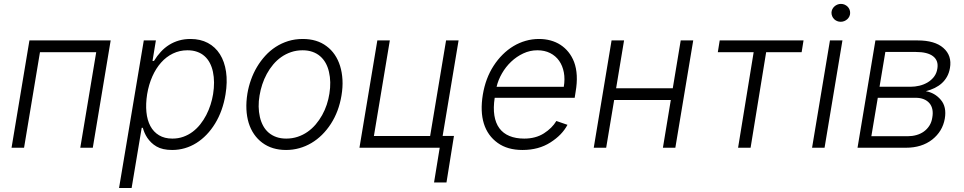

<svg xmlns="http://www.w3.org/2000/svg" viewBox="-20 -751 4898 976"><path d="M38.7 0 129.6 -545.5H542.6L451.7 0H388.1L469.1 -485.8H183.2L102.3 0Z M710.9 -545.5H772.4L755.3 -441.4H762.8Q778.4 -467 797.6 -487.7Q816.8 -508.5 839.8 -522.9Q862.9 -537.3 889.9 -545.1Q916.9 -552.9 948.2 -552.9Q998.6 -552.9 1036.6 -532.7Q1074.6 -512.4 1098 -475.3Q1121.4 -438.2 1129.1 -386.4Q1136.7 -334.5 1126.4 -271.3Q1112.6 -187.1 1073.5 -123.2Q1054 -91.3 1030 -66.4Q1006 -41.5 978.3 -24.1Q950.6 -6.7 919.6 2.3Q888.5 11.4 855.1 11.4Q806.1 11.4 775.6 -6.4Q760.3 -15.3 748.9 -26.5Q737.6 -37.6 729 -50.2Q720.5 -62.9 715 -75.8Q709.5 -88.8 706 -101.2H700.3L649.1 204.5H585.2ZM856.2 -46.5Q886.4 -46.5 912.1 -55.8Q937.9 -65 959.5 -81.3Q981.2 -97.7 998.4 -119.5Q1015.6 -141.3 1028.6 -166.4Q1041.5 -191.4 1050.2 -218.6Q1058.9 -245.7 1063.2 -272.4Q1073.2 -334.5 1062.5 -385.7Q1057.2 -410.9 1046.5 -431.1Q1035.9 -451.3 1019.7 -465.7Q1003.6 -480.1 981.9 -487.7Q960.2 -495.4 932.9 -495.4Q893.1 -495.4 859 -478.9Q824.9 -462.4 798.7 -432.7Q772.4 -403.1 754.3 -362.2Q736.2 -321.4 728 -272.4Q720.2 -223 724.3 -181.6Q728.3 -140.3 744.3 -110.3Q760.3 -80.3 788.4 -63.4Q816.4 -46.5 856.2 -46.5Z M1237.6 -275.2Q1243.6 -311.1 1255.9 -345.5Q1268.1 -380 1286.4 -410.7Q1304.7 -441.4 1328.5 -467.5Q1352.3 -493.6 1381.6 -512.6Q1410.9 -531.6 1445.3 -542.3Q1479.8 -552.9 1518.8 -552.9Q1591.6 -552.9 1639.9 -516.3Q1664.1 -498.6 1681.5 -473Q1698.9 -447.4 1708.8 -415.5Q1718.8 -383.5 1720.9 -345.7Q1723 -307.9 1715.9 -265.6Q1702.4 -183.9 1661.9 -121.4Q1641.7 -90.2 1616.7 -65.5Q1591.6 -40.8 1562.7 -23.8Q1533.7 -6.7 1501.4 2.3Q1469.1 11.4 1434.3 11.4Q1362.9 11.4 1313.6 -25.2Q1289.1 -43.3 1271.5 -68.9Q1253.9 -94.5 1244.1 -126.2Q1234.4 -158 1232.6 -195.5Q1230.8 -233 1237.6 -275.2ZM1301.1 -156.2Q1306.8 -131.4 1318 -111Q1329.2 -90.6 1346.1 -76.3Q1362.9 -62.1 1385.1 -54.3Q1407.3 -46.5 1435 -46.5Q1465.9 -46.5 1493.1 -55.6Q1520.2 -64.6 1543.1 -80.6Q1566.1 -96.6 1584.7 -118.4Q1603.3 -140.3 1617.5 -165.7Q1631.7 -191.1 1641 -219.1Q1650.2 -247.2 1654.5 -275.2Q1664.1 -335.2 1652.3 -385.3Q1646.7 -410.5 1635.3 -430.8Q1623.9 -451 1607.2 -465.4Q1590.6 -479.8 1568.2 -487.6Q1545.8 -495.4 1518.5 -495.4Q1487.2 -495.4 1459.9 -486.2Q1432.5 -476.9 1409.8 -460.9Q1387.1 -445 1368.6 -422.9Q1350.1 -400.9 1336.3 -375.4Q1322.4 -349.8 1313.2 -321.9Q1304 -294 1299.4 -265.6Q1289.4 -207.4 1301.1 -156.2Z M1807.2 0 1898.1 -545.5H1961.6L1880.7 -59.7H2166.5L2247.5 -545.5H2311.1L2230.1 -60H2287.6L2249.6 176.5H2186.4L2215.2 0Z M2434.3 -269.5Q2448.2 -353.3 2489 -416.2Q2509.6 -448.2 2535.2 -473.5Q2560.7 -498.9 2590 -516.5Q2619.3 -534.1 2652.2 -543.5Q2685 -552.9 2720.2 -552.9Q2750.7 -552.9 2778.2 -545.5Q2805.8 -538 2828.7 -523.3Q2851.6 -508.5 2869.3 -486.7Q2887.1 -464.8 2898.4 -435.7Q2921.5 -373.6 2906.2 -285.2L2901.3 -253.9H2494.7Q2486.9 -202.8 2493.1 -163.9Q2499.3 -125 2518.6 -98.9Q2538 -72.8 2569.8 -59.7Q2601.6 -46.5 2644.9 -46.5Q2703.1 -46.5 2745 -73.2Q2786.6 -99.8 2808.2 -136L2864.7 -116.5Q2851.2 -90.9 2829.7 -68.5Q2808.2 -46.2 2778.1 -27Q2718.4 11.4 2636 11.4Q2559.7 11.4 2509.9 -24.5Q2458.8 -61.1 2439.6 -122.9Q2420.5 -184.7 2434.3 -269.5ZM2504.3 -309.7H2845.9Q2852.6 -349.1 2846.2 -383Q2839.8 -416.9 2822.3 -441.9Q2804.7 -467 2776.6 -481.2Q2748.6 -495.4 2711.6 -495.4Q2674 -495.4 2639.9 -479.4Q2605.8 -463.4 2578.3 -437.3Q2550.8 -411.2 2531.6 -377.8Q2512.4 -344.5 2504.3 -309.7Z M3088.8 -545.5H3152.3L3111.9 -302.2H3399.9L3440.3 -545.5H3503.9L3413 0H3349.8L3389.9 -242.5H3101.9L3061.4 0H2998.2Z M3628.9 -485.8 3638.5 -545.5H4064.6L4055 -485.8H3874.6L3795.5 0H3731.9L3811.1 -485.8Z M4198.9 -545.5H4262.4L4171.5 0H4108ZM4206.7 -686.8Q4207 -696 4210.9 -704Q4214.8 -712 4221.4 -718Q4228 -724.1 4236.5 -727.6Q4245 -731.2 4254.6 -731.2Q4264.6 -731.2 4273.3 -727.5Q4282 -723.7 4288.4 -717.5Q4294.7 -711.3 4298.3 -702.8Q4301.8 -694.2 4301.5 -684.7Q4301.5 -675.8 4297.6 -667.6Q4293.7 -659.4 4287.1 -653.4Q4280.5 -647.4 4271.8 -643.8Q4263.1 -640.3 4253.6 -640.3Q4243.6 -640.3 4234.9 -644Q4226.2 -647.7 4220 -653.9Q4213.8 -660.2 4210.2 -668.7Q4206.7 -677.2 4206.7 -686.8Z M4430 -545.5H4644.9Q4731.9 -545.5 4775.2 -507.5Q4820 -468.4 4808.9 -405.2Q4804.7 -380.7 4794.2 -361.7Q4783.7 -342.7 4767.9 -328.3Q4752.1 -313.9 4731.5 -303.8Q4710.9 -293.7 4686.4 -287.3Q4731.9 -279.5 4762.4 -243.6Q4793 -207.7 4782.7 -147.7Q4771.3 -83.1 4718.8 -41.5Q4665.5 0 4585.2 0H4339.1ZM4595.2 -58.6Q4617.5 -58.6 4638.5 -64.5Q4659.4 -70.3 4676.1 -82.2Q4692.8 -94.1 4704.2 -111.9Q4715.6 -129.6 4719.1 -153.1Q4723.4 -176.5 4719.5 -195.1Q4715.6 -213.8 4704.4 -226.7Q4693.2 -239.7 4675.6 -246.8Q4658 -253.9 4634.9 -253.9H4442.1L4409.4 -58.6ZM4451 -310H4609Q4631 -310 4653.6 -315.3Q4676.1 -320.7 4695.3 -332Q4714.5 -343.4 4728 -361Q4741.5 -378.6 4745 -403.1Q4751.4 -442.8 4723.4 -464.8Q4695.3 -486.9 4634.9 -486.9H4480.5Z"/></svg>

Font: Inter P Light
Style: Italic
Weight: 300
Italic angle: 9.39999°
Designer: Rasmus Andersson
Foundry: rsms
Version: Version 3.018;git-588b23468